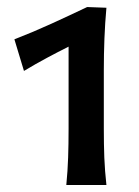

<svg xmlns="http://www.w3.org/2000/svg" viewBox="-20 -846 392 540"><path d="M166.5 -325.7Q170.4 -365.7 171.6 -402.8Q172.9 -439.9 172.9 -483.9V-714.8Q143.6 -700.2 112.1 -683.3Q80.6 -666.5 47.4 -646.5L20.5 -735.4Q74.2 -756.3 124.5 -779.3Q174.8 -802.2 225.1 -826.2L279.3 -824.2Q275.4 -781.2 273.7 -737.5Q272 -693.8 272 -648.9V-483.9Q272 -439 273.4 -402.3Q274.9 -365.7 279.3 -325.7Z"/></svg>

Font: Pinar SemiBold
Style: Regular
Weight: 600
Designer: Amin Abedi
Version: Version 3.000